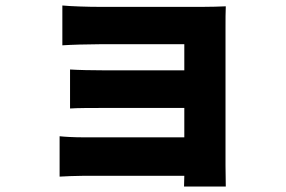

<svg xmlns="http://www.w3.org/2000/svg" viewBox="-20 -594 1040 699"><path d="M197 -98V49C214 48 258 46 285 46H651L650 85H802C802 66 801 25 801 9C801 -67 801 -451 801 -494C801 -516 801 -556 802 -571C785 -570 741 -569 717 -569C634 -569 439 -569 343 -569C300 -569 237 -571 207 -574V-429C235 -431 300 -433 343 -433C439 -433 609 -433 651 -433V-338H356C316 -338 265 -339 235 -341V-199C261 -201 316 -201 356 -201H651V-94H286C249 -94 214 -96 197 -98Z"/></svg>

Font: Noto Sans KR Black
Style: Regular
Weight: 900
Designer: Ryoko NISHIZUKA 西塚涼子 (kana, bopomofo & ideographs); Paul D. Hunt (Latin, Greek & Cyrillic); Sandoll Communications 산돌커뮤니
Foundry: Adobe
Version: Version 2.004;hotconv 1.0.118;makeotfexe 2.5.65603